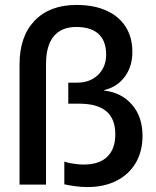

<svg xmlns="http://www.w3.org/2000/svg" viewBox="-20 -746 630 776"><path d="M333 10Q308 10 283 6.5Q258 3 240 -1V-93Q251 -89 264 -86.5Q277 -84 291 -82.5Q305 -81 319 -81Q381 -81 413.5 -112.5Q446 -144 446 -203Q446 -266 409.5 -296.5Q373 -327 300 -327H256V-412H292Q344 -412 376.5 -443.5Q409 -475 409 -526Q409 -580 378.5 -608.5Q348 -637 288 -637Q228 -637 197 -599Q166 -561 166 -487V0H59V-486Q59 -599 120 -662.5Q181 -726 289 -726Q360 -726 410.5 -703Q461 -680 488 -637.5Q515 -595 515 -536Q515 -477 484 -435.5Q453 -394 401 -382V-380Q471 -372 513.5 -323Q556 -274 556 -197Q556 -134 528.5 -87.5Q501 -41 451 -15.5Q401 10 333 10Z"/></svg>

Font: TikTok Sans 24pt Medium
Style: Regular
Weight: 500
Version: Version 4.000